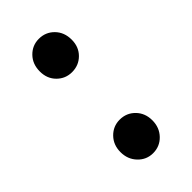

<svg xmlns="http://www.w3.org/2000/svg" viewBox="-181 -594 660 660"><g transform="rotate(-45 149.0 -264.0)"><path d="M149 -380Q117 -380 94.5 -402.5Q72 -425 72 -460Q72 -496 94.5 -519Q117 -542 149 -542Q182 -542 204.5 -519Q227 -496 227 -460Q227 -425 204.5 -402.5Q182 -380 149 -380ZM149 14Q117 14 94.5 -9.5Q72 -33 72 -68Q72 -103 94.5 -126Q117 -149 149 -149Q182 -149 204.5 -126Q227 -103 227 -68Q227 -33 204.5 -9.5Q182 14 149 14Z"/></g></svg>

Font: Source Han Sans Medium
Style: Regular
Weight: 500
Designer: Ryoko NISHIZUKA Ë•øÂ°öÊ∂ºÂ≠ê (kana, bopomofo & ideographs); Paul D. Hunt (Latin, Greek & Cyrillic); Sandoll Communicatio
Foundry: Adobe
Version: Version 2.004;hotconv 1.0.118;makeotfexe 2.5.65603